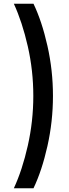

<svg xmlns="http://www.w3.org/2000/svg" viewBox="-20 -845 369 1026"><path d="M159 161H54Q99 64 128.5 -66.5Q158 -197 158 -332.5Q158 -468 128.5 -597.5Q99 -727 54 -825H159Q204 -731 233.5 -600Q263 -469 263 -332.5Q263 -196 233.5 -64.5Q204 67 159 161Z"/></svg>

Font: Khand SemiBold
Style: Regular
Weight: 600
Designer: Devanagari: Sanchit Sawaria, Jyotish Sonowal; Latin: Satya Rajpurohit
Foundry: Indian Type Foundry
Version: Version 1.101;PS 1.0;hotconv 1.0.78;makeotf.lib2.5.61930; tt